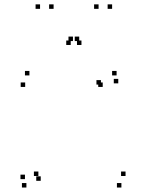

<svg xmlns="http://www.w3.org/2000/svg" viewBox="-20 -828 660 858"><path d="M92.5 -439.5V-459.5H72.5V-439.5ZM439 -439.5V-459.5H419V-439.5ZM431 -450V-470H411V-450ZM91.5 -27.5V-47.5H71.5V-27.5ZM98 10V-10H78V10ZM522.5 10V-10H502.5V10ZM541 -41.5V-61.5H521V-41.5ZM151.5 -41.5V-61.5H131.5V-41.5ZM162 -20V-40H142V-20ZM508.5 -455.5V-475.5H488.5V-455.5ZM501 -491V-511H481V-491ZM111.5 -491V-511H91.5V-491ZM219.5 -788.5V-808.5H199.5V-788.5ZM334 -644.5V-664.5H314V-644.5ZM306 -644.5V-664.5H286V-644.5ZM420.5 -788.5V-808.5H400.5V-788.5ZM481 -788.5V-808.5H461V-788.5ZM344 -627V-647H324V-627ZM296 -627V-647H276V-627ZM159 -788.5V-808.5H139V-788.5Z"/></svg>

Font: Monaspace Argon Dots Var
Style: Regular
Weight: 400
Designer: Riley Cran and the Lettermatic Team
Version: Version 1.100 (Monaspace Argon Dots)